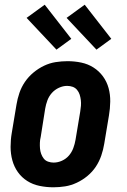

<svg xmlns="http://www.w3.org/2000/svg" viewBox="-20 -788 540 816"><path d="M207 8Q177 8 148 2Q119 -4 95.5 -19Q72 -34 56 -56.5Q40 -79 32.5 -106.5Q25 -134 25 -164Q25 -194 30 -223L50 -343Q54 -368 62.5 -393Q71 -418 86 -440Q101 -462 122 -479.5Q143 -497 167 -508.5Q191 -520 216.5 -524Q242 -528 267 -528Q297 -528 325.5 -522Q354 -516 377.5 -501Q401 -486 417.5 -463.5Q434 -441 441.5 -413.5Q449 -386 448.5 -356Q448 -326 443 -297L423 -177Q419 -152 410.5 -127Q402 -102 387.5 -80Q373 -58 352 -40.5Q331 -23 306.5 -11.5Q282 0 257 4Q232 8 207 8ZM208 -97Q226 -97 243.5 -105Q261 -113 273 -127Q285 -141 291.5 -158.5Q298 -176 301 -194L321 -314Q323 -326 324 -338.5Q325 -351 323.5 -363Q322 -375 318.5 -386Q315 -397 307.5 -406Q300 -415 289 -419Q278 -423 265 -423Q248 -423 230.5 -415Q213 -407 200.5 -393Q188 -379 181.5 -361.5Q175 -344 172 -326L153 -206Q150 -194 149.5 -181.5Q149 -169 150 -157Q151 -145 155 -134Q159 -123 166 -114Q173 -105 184.5 -101Q196 -97 208 -97ZM390 -577 263 -712 340 -768 453 -623ZM220 -577 93 -712 170 -768 283 -623Z"/></svg>

Font: Iosevka SS04 Extrabold
Style: Italic
Weight: 800
Italic angle: -9°
Monospace: yes
Designer: Belleve Invis
Foundry: Belleve Invis
Version: Version 19.0.0; ttfautohint (v1.8.4)